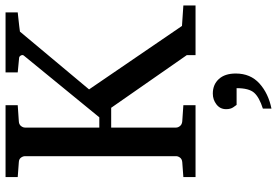

<svg xmlns="http://www.w3.org/2000/svg" viewBox="-170 -540 979 678"><g transform="rotate(-90 319.0 -201.5)"><path d="M638.2 0H462.9V-30.8L276.9 -297.9H207V-68.8Q207 -61.5 212.6 -54.7Q218.3 -47.9 229 -46.9L286.1 -43V0H32.2V-43L85 -46.9Q95.7 -47.9 100.8 -54.7Q106 -61.5 106 -68.8V-602.1Q106 -609.4 100.8 -616.5Q95.7 -623.5 85 -624L32.2 -627.9V-670.9H286.1V-627.9L229 -624Q218.3 -623.5 212.6 -616.5Q207 -609.4 207 -602.1V-339.8H243.2L460.9 -606Q464.8 -610.4 461.7 -616.5Q458.5 -622.6 453.1 -623L401.9 -627.9V-670.9H613.8V-627.9Q613.8 -627.9 597.9 -626.2Q582 -624.5 565.4 -622.6Q548.8 -620.6 545.9 -620.1L341.8 -376L565.9 -47.9L638.2 -43ZM397.9 142.1Q397.9 193.8 362.8 225.6Q327.6 257.3 273.9 268.1V237.8Q314 225.1 330.1 206.8Q346.2 188.5 346.2 145H287.1Q285.2 142.6 278.6 133.1Q272 123.5 272 107.9Q272 86.9 288.6 74Q305.2 61 327.1 61Q358.9 61 378.4 82.3Q397.9 103.5 397.9 142.1Z"/></g></svg>

Font: Charis
Style: Regular
Weight: 400
Designer: Walt Agee, Miriam Martin, Annie Olsen, Victor Gaultney, Lorna Priest, Alan Ward, Bob Hallissy, Martin Hosken, Sharon Cor
Foundry: SIL Global
Version: Version 7.000